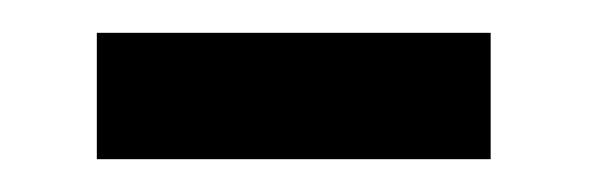

<svg xmlns="http://www.w3.org/2000/svg" viewBox="-20 -371 359 117"><path d="M39 -351V-274H279V-351Z"/></svg>

Font: Noto Serif Sinhala SemiCondensed
Style: Regular
Weight: 400
Width: 4
Designer: Jelle Bosma - Monotype Design Team
Foundry: Monotype Imaging Inc.
Version: Version 2.007